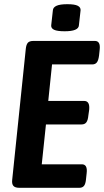

<svg xmlns="http://www.w3.org/2000/svg" viewBox="-20 -895 496 915"><path d="M72 0Q52 0 44 -9Q36 -18 38 -37L103 -663Q105 -682 112.5 -691Q120 -700 140 -700H432Q460 -700 455 -658L452 -630Q449 -607 441.5 -597.5Q434 -588 420 -588H228L210 -414H381Q409 -414 405 -372L401 -344Q399 -322 391.5 -312Q384 -302 369 -302H199L179 -112H370Q398 -112 393 -70L390 -42Q388 -19 380.5 -9.5Q373 0 358 0ZM288 -746Q253 -746 238 -753Q223 -760 224 -774L232 -846Q233 -860 249.5 -867.5Q266 -875 301 -875Q336 -875 350.5 -867.5Q365 -860 364 -846L356 -774Q354 -746 288 -746Z"/></svg>

Font: Asap Condensed Condensed SemiBold
Style: Italic
Weight: 600
Width: 3
Italic angle: -6°
Designer: Pablo Cosgaya
Foundry: Omnibus-Type
Version: Version 3.001; ttfautohint (v1.8.4.7-5d5b)